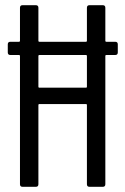

<svg xmlns="http://www.w3.org/2000/svg" viewBox="-20 -720 483 740"><path d="M315 -10V-315Q315 -319 311 -319H132Q128 -319 128 -315V-10Q128 0 118 0H67Q57 0 57 -10V-504Q57 -508 53 -508H20Q10 -508 10 -518V-549Q10 -559 20 -559H53Q57 -559 57 -563V-690Q57 -700 67 -700H118Q128 -700 128 -690V-563Q128 -559 132 -559H311Q315 -559 315 -563V-690Q315 -700 325 -700H376Q386 -700 386 -690V-563Q386 -559 390 -559H424Q434 -559 434 -549V-518Q434 -508 424 -508H390Q386 -508 386 -504V-10Q386 0 376 0H325Q315 0 315 -10ZM132 -382H311Q315 -382 315 -386V-504Q315 -508 311 -508H132Q128 -508 128 -504V-386Q128 -382 132 -382Z"/></svg>

Font: Barlow Condensed
Style: Regular
Weight: 400
Width: 3
Designer: Jeremy Tribby
Foundry: Tribby Type
Version: Version 1.500